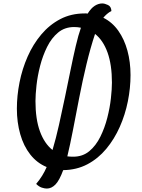

<svg xmlns="http://www.w3.org/2000/svg" viewBox="-20 -967 822 1115"><path d="M252 128Q239 128 222.5 122.5Q206 117 190 101Q229 55 251 3Q195 -20 156 -69.5Q117 -119 97.5 -188Q78 -257 78 -336Q78 -411 93.5 -489Q109 -567 140.5 -638.5Q172 -710 219.5 -766.5Q267 -823 330 -856Q393 -889 472 -889Q476 -889 480.5 -889Q485 -889 489 -888Q509 -920 530.5 -933.5Q552 -947 574 -947Q588 -947 607 -938Q626 -929 627 -903Q613 -896 601 -885.5Q589 -875 580 -864Q632 -838 667 -788.5Q702 -739 720 -673Q738 -607 738 -531Q738 -456 722.5 -378.5Q707 -301 675.5 -230Q644 -159 597 -102.5Q550 -46 487.5 -13Q425 20 347 21Q325 81 302 104.5Q279 128 252 128ZM285 -96Q305 -163 322.5 -241.5Q340 -320 357 -401.5Q374 -483 389.5 -559.5Q405 -636 420 -700Q435 -764 450 -806Q440 -808 430.5 -809Q421 -810 411 -810Q356 -810 317.5 -778Q279 -746 253.5 -694.5Q228 -643 213 -584.5Q198 -526 192 -471.5Q186 -417 186 -380Q186 -275 212 -204Q238 -133 285 -96ZM405 -57Q460 -57 498.5 -89Q537 -121 562.5 -172.5Q588 -224 603 -282.5Q618 -341 624 -395.5Q630 -450 630 -487Q630 -591 604.5 -662Q579 -733 532 -770Q505 -689 482 -593Q459 -497 440 -399Q421 -301 404 -213Q387 -125 371 -59Q379 -58 387.5 -57.5Q396 -57 405 -57Z"/></svg>

Font: Paprika
Style: Regular
Weight: 400
Designer: Eduardo Rodriguez Tunni
Foundry: Eduardo Rodriguez Tunni
Version: Version 1.010; ttfautohint (v1.8.3)